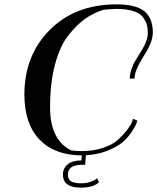

<svg xmlns="http://www.w3.org/2000/svg" viewBox="-20 -629 722 882"><path d="M210 -136Q210 14 307 62Q331 65 357 65Q410 65 454 50Q498 35 522 13Q546 -9 563 -31Q580 -53 586 -68L591 -83L611 -75Q609 -69 605.5 -59Q602 -49 584.5 -22.5Q567 4 543 24.5Q519 45 474.5 63Q430 81 375 84L371 128H357Q292 128 292 173Q292 195 306.5 204Q321 213 353 213Q374 213 392 207.5Q410 202 418 196L426 190L435 208Q409 233 352 233Q269 233 269 173Q269 144 291 126Q313 108 354 108L356 85Q230 84 161 11.5Q92 -61 92 -194Q92 -375 209 -492Q326 -609 516 -609Q604 -609 643 -577.5Q682 -546 682 -479Q682 -434 638 -368Q598 -304 598 -268H576Q576 -288 584 -311Q592 -334 598 -344Q604 -354 620 -380Q659 -439 659 -477Q659 -499 654.5 -515Q650 -531 637 -549.5Q624 -568 593 -578Q562 -588 516 -588Q495 -588 455 -584Q410 -570 371.5 -543Q333 -516 294 -466.5Q255 -417 232.5 -332Q210 -247 210 -136Z"/></svg>

Font: Sail
Style: Regular
Weight: 400
Designer: Miguel Hernandez
Foundry: Miguel Hernandez
Version: Version 1.002